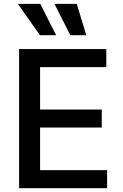

<svg xmlns="http://www.w3.org/2000/svg" viewBox="-20 -984 643 1004"><path d="M79.9 0V-727.3H535.9V-632.8H189.6V-411.2H512.1V-317.1H189.6V-94.5H540.1V0ZM190.7 -963.8 273.4 -800.1H188.6L73.5 -963.8ZM381.4 -963.8 431.1 -800.1H347.7L264.6 -963.8Z"/></svg>

Font: Inter P Medium
Style: Regular
Weight: 500
Designer: Rasmus Andersson
Foundry: rsms
Version: Version 3.018;git-588b23468